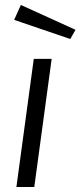

<svg xmlns="http://www.w3.org/2000/svg" viewBox="-20 -753 324 773"><path d="M64 -733 37 -673 263 -596 284 -633ZM188 -516H116L46 0H118Z"/></svg>

Font: United Sans Light
Style: Italic
Weight: 300
Italic angle: -8°
Designer: Pablo Impallari, Rodrigo Fuenzalida (Modified by Dan O. Williams)
Version: Version 1.000;PS 001.000;hotconv 1.0.88;makeotf.lib2.5.64775